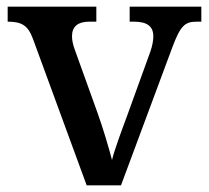

<svg xmlns="http://www.w3.org/2000/svg" viewBox="-20 -556 626 576"><path d="M79 -439 240 0H343L497 -414C521 -478 534 -491 570 -491H584V-536H369V-491H382C420 -491 440 -478 440 -447C440 -435 437 -418 431 -401L360 -205C344 -162 323 -105 316 -76C307 -111 289 -172 272 -219L204 -408C199 -422 196 -435 196 -447C196 -477 214 -491 248 -491H269V-536H3V-491C45 -491 64 -480 79 -439Z"/></svg>

Font: Noto Serif Medium
Style: Regular
Weight: 500
Designer: Monotype Design Team
Foundry: Monotype Imaging Inc.
Version: Version 2.013